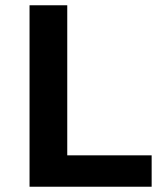

<svg xmlns="http://www.w3.org/2000/svg" viewBox="-20 -708 626 728"><path d="M92 0V-688H235V-119H555V0Z"/></svg>

Font: Saira SemiExpanded SemiBold
Style: Regular
Weight: 600
Width: 6
Designer: Hector Gatti with collaboration of the Omnibus-Type team
Foundry: Omnibus-Type
Version: Version 1.101